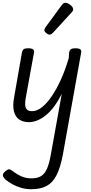

<svg xmlns="http://www.w3.org/2000/svg" viewBox="-22 -862 656 1380"><path d="M185 16Q144 16 116 -3Q88 -22 78 -62.5Q68 -103 80 -166L136 -486Q140 -503 149.5 -509Q159 -515 179 -515Q206 -515 216 -507Q226 -499 222 -482L163 -158Q158 -130 159 -108.5Q160 -87 171.5 -75Q183 -63 209 -63Q244 -63 280 -91.5Q316 -120 350.5 -171Q385 -222 416.5 -291.5Q448 -361 472 -444L475 -486Q479 -503 489 -509Q499 -515 519 -515Q546 -515 555.5 -507Q565 -499 561 -482L429 254Q412 342 385 396Q358 450 314 474Q270 498 202 498Q165 498 130.5 488Q96 478 67 462Q38 446 17 428Q3 415 -1 401.5Q-5 388 14 371Q31 356 41.5 355Q52 354 69 368Q101 392 133 406Q165 420 205 420Q247 420 273.5 403.5Q300 387 316 350Q332 313 343 251L422 -188Q396 -136 367.5 -97.5Q339 -59 308 -34Q277 -9 246 3.5Q215 16 185 16ZM334 -613Q324 -613 310.5 -624Q297 -635 297 -645Q297 -650 299 -655Q301 -660 305 -666L421 -824Q428 -834 434.5 -838Q441 -842 449 -842Q459 -842 472 -834.5Q485 -827 494.5 -816.5Q504 -806 504 -795Q504 -788 501 -783Q498 -778 492 -772L359 -627Q345 -613 334 -613Z"/></svg>

Font: Playwrite DE VA
Style: Regular
Weight: 400
Designer: Veronika Burian, José Scaglione
Foundry: TypeTogether
Version: Version 1.002